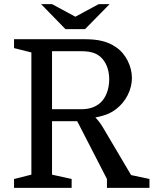

<svg xmlns="http://www.w3.org/2000/svg" viewBox="-20 -910 746 930"><path d="M392 -769 511 -890H458L345 -829L232 -890H179L297 -769ZM543 -382C590 -418 619 -476 619 -532C619 -588 590 -650 541 -682C502 -709 456 -720 392 -720H48V-677L132 -656V-64L48 -43V0H327V-43L232 -64V-323H354L498 -43V0H704V-43L615 -62L482 -287C469 -310 454 -329 442 -341C489 -350 519 -363 543 -382ZM232 -662H371C414 -662 442 -655 465 -636C493 -612 509 -573 509 -526C509 -479 493 -436 466 -412C442 -391 412 -381 375 -381H232Z"/></svg>

Font: Domine
Style: Regular
Weight: 400
Designer: Pablo Impallari, Rodrigo Fuenzalida, Brenda Gallo
Foundry: Pablo Impallari, Rodrigo Fuenzalida, Brenda Gallo
Version: Version 2.000